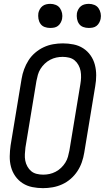

<svg xmlns="http://www.w3.org/2000/svg" viewBox="-20 -968 544 996"><path d="M203 8Q175 8 147.5 2.5Q120 -3 97.5 -17.5Q75 -32 59.5 -54Q44 -76 37 -102.5Q30 -129 30.5 -157.5Q31 -186 35 -214L92 -559Q96 -584 105 -608.5Q114 -633 128 -655Q142 -677 162.5 -694.5Q183 -712 206.5 -723Q230 -734 255.5 -738.5Q281 -743 306 -743Q334 -743 361.5 -737.5Q389 -732 411.5 -717.5Q434 -703 449.5 -681Q465 -659 472 -632.5Q479 -606 479 -577.5Q479 -549 474 -521L417 -176Q413 -151 404.5 -126.5Q396 -102 381.5 -80Q367 -58 347 -40.5Q327 -23 303 -12Q279 -1 253.5 3.5Q228 8 203 8ZM204 -62Q221 -62 237 -65.5Q253 -69 268.5 -77Q284 -85 297 -97.5Q310 -110 319 -124.5Q328 -139 332.5 -155Q337 -171 340 -187L397 -532Q400 -549 400.5 -566.5Q401 -584 398 -600Q395 -616 387 -630.5Q379 -645 367 -655Q355 -665 338.5 -669Q322 -673 305 -673Q288 -673 272 -669.5Q256 -666 240.5 -658Q225 -650 212 -637.5Q199 -625 190 -610.5Q181 -596 176.5 -580Q172 -564 169 -548L112 -203Q110 -186 109 -168.5Q108 -151 111 -135Q114 -119 122 -104.5Q130 -90 142 -80Q154 -70 170.5 -66Q187 -62 204 -62ZM440 -823Q425 -823 411.5 -828Q398 -833 390 -844.5Q382 -856 379.5 -870.5Q377 -885 379 -900Q381 -910 386.5 -920Q392 -930 400.5 -936.5Q409 -943 419.5 -945.5Q430 -948 441 -948Q456 -948 469.5 -942.5Q483 -937 491 -925.5Q499 -914 502 -899.5Q505 -885 502 -870Q500 -860 494.5 -850Q489 -840 480.5 -833.5Q472 -827 461.5 -825Q451 -823 440 -823ZM240 -823Q225 -823 211.5 -828Q198 -833 190 -844.5Q182 -856 179.5 -870.5Q177 -885 179 -900Q181 -910 186.5 -920Q192 -930 200.5 -936.5Q209 -943 219.5 -945.5Q230 -948 241 -948Q256 -948 269.5 -942.5Q283 -937 291 -925.5Q299 -914 302 -899.5Q305 -885 302 -870Q300 -860 294.5 -850Q289 -840 280.5 -833.5Q272 -827 261.5 -825Q251 -823 240 -823Z"/></svg>

Font: Iosevka Algr
Style: Italic
Weight: 400
Italic angle: -9°
Monospace: yes
Designer: Belleve Invis
Foundry: Belleve Invis
Version: Version 26.0.2; ttfautohint (v1.8.3)